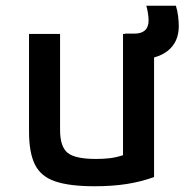

<svg xmlns="http://www.w3.org/2000/svg" viewBox="-20 -638 642 668"><path d="M309 10Q222 10 172 -7Q122 -24 101.5 -65.5Q81 -107 81 -180V-520H189V-186Q189 -128 215 -106.5Q241 -85 314 -85Q340 -85 361.5 -87.5Q383 -90 408 -98V-520H516V-22Q472 -6 422 2Q372 10 309 10ZM455 -431Q440 -431 422 -437L415 -521H447Q497 -521 497 -567Q497 -578 494.5 -593.5Q492 -609 489 -618H592Q597 -602 599.5 -583Q602 -564 602 -547Q602 -492 564 -461.5Q526 -431 455 -431Z"/></svg>

Font: M PLUS Code Latin 60 Medium
Style: Regular
Weight: 500
Width: 7
Monospace: yes
Designer: Coji Morishita
Foundry: UNDERFOREST DESIGN
Version: Version 1.005; ttfautohint (v1.8.3)